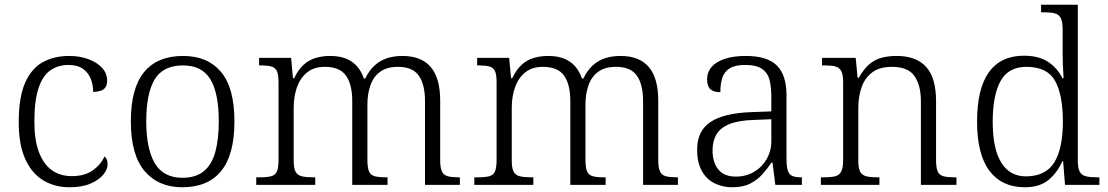

<svg xmlns="http://www.w3.org/2000/svg" viewBox="-20 -780 4676 810"><path d="M272 10Q212 10 163.5 -18.5Q115 -47 87 -108Q59 -169 59 -264Q59 -371 86.5 -432Q114 -493 162 -518.5Q210 -544 271 -544Q315 -544 351.5 -531Q388 -518 410 -494.5Q432 -471 432 -439Q432 -423 425.5 -412.5Q419 -402 406 -397.5Q393 -393 373 -392Q373 -423 362.5 -448.5Q352 -474 329.5 -490Q307 -506 269 -506Q226 -506 193.5 -484Q161 -462 143 -409.5Q125 -357 125 -265Q125 -190 144 -139Q163 -88 198 -62.5Q233 -37 283 -37Q337 -37 371 -61Q405 -85 421 -120Q428 -114 431 -106Q434 -98 434 -86Q434 -66 416 -43.5Q398 -21 362 -5.5Q326 10 272 10Z M749 10Q648 10 590 -58.5Q532 -127 532 -268Q532 -408 588 -476Q644 -544 753 -544Q855 -544 912 -477Q969 -410 969 -268Q969 -127 913 -58.5Q857 10 749 10ZM750 -30Q806 -30 840 -58Q874 -86 888.5 -139.5Q903 -193 903 -268Q903 -387 867.5 -445.5Q832 -504 752 -504Q668 -504 632.5 -445Q597 -386 597 -268Q597 -153 633 -91.5Q669 -30 750 -30Z M1061 0V-32H1078Q1107 -32 1124 -36.5Q1141 -41 1148 -56.5Q1155 -72 1155 -105V-433Q1155 -466 1148 -480.5Q1141 -495 1124.5 -499.5Q1108 -504 1083 -504H1073V-536H1208L1216 -450H1221Q1238 -486 1260.5 -506.5Q1283 -527 1311.5 -535.5Q1340 -544 1372 -544Q1411 -544 1439 -533Q1467 -522 1486 -500.5Q1505 -479 1515 -449H1521Q1537 -482 1559.5 -503Q1582 -524 1611.5 -534Q1641 -544 1678 -544Q1757 -544 1797 -497.5Q1837 -451 1837 -355V-105Q1837 -72 1844.5 -56.5Q1852 -41 1869 -36.5Q1886 -32 1914 -32H1920V0H1773V-354Q1773 -423 1747 -460.5Q1721 -498 1659 -498Q1612 -498 1583.5 -477Q1555 -456 1542.5 -419.5Q1530 -383 1530 -340V-105Q1530 -72 1537 -56.5Q1544 -41 1561 -36.5Q1578 -32 1607 -32H1615V0H1466V-354Q1466 -423 1440 -460.5Q1414 -498 1350 -498Q1304 -498 1275 -474Q1246 -450 1232.5 -411Q1219 -372 1219 -326V-102Q1219 -70 1227 -55.5Q1235 -41 1252.5 -36.5Q1270 -32 1299 -32H1310V0Z M1981 0V-32H1998Q2027 -32 2044 -36.5Q2061 -41 2068 -56.5Q2075 -72 2075 -105V-433Q2075 -466 2068 -480.5Q2061 -495 2044.5 -499.5Q2028 -504 2003 -504H1993V-536H2128L2136 -450H2141Q2158 -486 2180.5 -506.5Q2203 -527 2231.5 -535.5Q2260 -544 2292 -544Q2331 -544 2359 -533Q2387 -522 2406 -500.5Q2425 -479 2435 -449H2441Q2457 -482 2479.5 -503Q2502 -524 2531.5 -534Q2561 -544 2598 -544Q2677 -544 2717 -497.5Q2757 -451 2757 -355V-105Q2757 -72 2764.5 -56.5Q2772 -41 2789 -36.5Q2806 -32 2834 -32H2840V0H2693V-354Q2693 -423 2667 -460.5Q2641 -498 2579 -498Q2532 -498 2503.5 -477Q2475 -456 2462.5 -419.5Q2450 -383 2450 -340V-105Q2450 -72 2457 -56.5Q2464 -41 2481 -36.5Q2498 -32 2527 -32H2535V0H2386V-354Q2386 -423 2360 -460.5Q2334 -498 2270 -498Q2224 -498 2195 -474Q2166 -450 2152.5 -411Q2139 -372 2139 -326V-102Q2139 -70 2147 -55.5Q2155 -41 2172.5 -36.5Q2190 -32 2219 -32H2230V0Z M3069 10Q3028 10 2994 -7Q2960 -24 2940.5 -59.5Q2921 -95 2921 -148Q2921 -228 2977.5 -265.5Q3034 -303 3151 -307L3234 -310V-372Q3234 -411 3227 -441Q3220 -471 3196 -488.5Q3172 -506 3124 -506Q3081 -506 3058 -491.5Q3035 -477 3027 -451Q3019 -425 3019 -391Q2991 -391 2977 -403.5Q2963 -416 2963 -446Q2963 -475 2981.5 -497Q3000 -519 3037 -531.5Q3074 -544 3126 -544Q3217 -544 3257.5 -503.5Q3298 -463 3298 -379V-112Q3298 -80 3303 -62.5Q3308 -45 3321 -38.5Q3334 -32 3359 -32H3363V0H3251L3239 -94H3234Q3218 -69 3196.5 -45Q3175 -21 3145 -5.5Q3115 10 3069 10ZM3084 -35Q3128 -35 3162 -55.5Q3196 -76 3215 -110Q3234 -144 3234 -181V-277L3160 -274Q3094 -272 3056 -256Q3018 -240 3002 -212Q2986 -184 2986 -145Q2986 -113 2996.5 -88Q3007 -63 3028.5 -49Q3050 -35 3084 -35Z M3443 0V-32H3457Q3487 -32 3504 -36.5Q3521 -41 3529 -56.5Q3537 -72 3537 -105V-433Q3537 -466 3529 -480.5Q3521 -495 3505 -499.5Q3489 -504 3463 -504H3448V-536H3590L3598 -452H3603Q3624 -489 3647.5 -509Q3671 -529 3699.5 -536.5Q3728 -544 3763 -544Q3845 -544 3887 -498Q3929 -452 3929 -353V-105Q3929 -72 3936 -56.5Q3943 -41 3960 -36.5Q3977 -32 4005 -32H4015V0H3865V-354Q3865 -420 3838 -459Q3811 -498 3743 -498Q3689 -498 3658 -473.5Q3627 -449 3614 -409.5Q3601 -370 3601 -326V-102Q3601 -70 3609 -55.5Q3617 -41 3634 -36.5Q3651 -32 3680 -32H3690V0Z M4303 10Q4207 10 4154.5 -59Q4102 -128 4102 -267Q4102 -406 4152 -475.5Q4202 -545 4300 -545Q4362 -545 4401.5 -519Q4441 -493 4462 -450H4467Q4465 -477 4464 -505.5Q4463 -534 4463 -557V-655Q4463 -689 4455 -704Q4447 -719 4430.5 -723.5Q4414 -728 4388 -728H4372V-760H4527V-103Q4527 -71 4535 -56Q4543 -41 4560.5 -36.5Q4578 -32 4607 -32H4618V0H4473L4465 -100H4462Q4440 -51 4403 -20.5Q4366 10 4303 10ZM4310 -36Q4393 -37 4428.5 -96Q4464 -155 4464 -266Q4464 -380 4431 -439Q4398 -498 4310 -498Q4234 -498 4201 -438Q4168 -378 4168 -265Q4168 -152 4204.5 -93.5Q4241 -35 4310 -36Z"/></svg>

Font: Noto Serif Gujarati Light
Style: Regular
Weight: 300
Version: Version 2.102